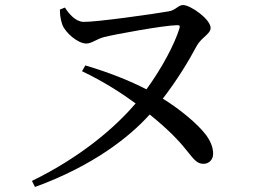

<svg xmlns="http://www.w3.org/2000/svg" viewBox="-20 -716 1040 763"><path d="M306 -433C392 -392 463 -346 519 -305C438 -210 303 -93 107 3L119 27C347 -56 492 -169 575 -261C644 -205 687 -162 721 -119C753 -79 764 -65 789 -65C809 -65 827 -80 827 -105C827 -130 817 -154 800 -178C765 -225 692 -284 627 -324C684 -398 729 -472 762 -534C781 -568 817 -581 817 -605C817 -639 738 -696 707 -696C689 -696 677 -675 651 -671C595 -661 363 -628 311 -629C279 -631 254 -661 238 -686L218 -678C218 -649 223 -633 228 -617C240 -586 289 -543 323 -543C345 -543 363 -561 395 -569C434 -579 629 -615 684 -616C694 -616 696 -614 693 -603C674 -541 624 -446 562 -361C496 -395 414 -428 319 -456Z"/></svg>

Font: Noto Serif HK Medium
Style: Regular
Weight: 500
Designer: Ryoko NISHIZUKA 西塚涼子 (kana & ideographs); Frank Grießhammer (Latin, Greek & Cyrillic); Wenlong ZHANG 张文龙 (bopomofo); San
Foundry: Adobe
Version: Version 2.001;hotconv 1.1.0;makeotfexe 2.6.0